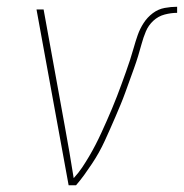

<svg xmlns="http://www.w3.org/2000/svg" viewBox="-20 -548 544 568"><path d="M205 0H183L88 -520H109L172 -173Q179 -135 185.5 -97Q192 -59 198 -21Q212 -36 223 -52.5Q234 -69 244 -86Q254 -103 263 -120.5Q272 -138 280 -155.5Q288 -173 296 -191Q304 -209 311.5 -227Q319 -245 326 -263Q333 -281 339.5 -299Q346 -317 352.5 -335Q359 -353 365 -371.5Q371 -390 376 -408Q381 -426 387.5 -444.5Q394 -463 405 -480Q416 -497 432 -509Q448 -521 467 -524.5Q486 -528 504 -528V-510Q486 -510 467 -505Q448 -500 433.5 -486.5Q419 -473 411.5 -455Q404 -437 399 -418.5Q394 -400 388.5 -382Q383 -364 376.5 -346Q370 -328 363.5 -310Q357 -292 350.5 -274Q344 -256 336.5 -238Q329 -220 321.5 -202.5Q314 -185 306 -167Q298 -149 290 -131.5Q282 -114 272.5 -97Q263 -80 252 -63.5Q241 -47 229.5 -31Q218 -15 205 0Z"/></svg>

Font: Iosevka Thin Oblique
Style: Regular
Weight: 100
Italic angle: -9°
Monospace: yes
Designer: Belleve Invis
Foundry: Belleve Invis
Version: Version 32.5.0; ttfautohint (v1.8.4)